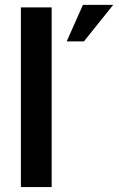

<svg xmlns="http://www.w3.org/2000/svg" viewBox="-20 -760 482 780"><path d="M64.9 0V-730H189.9V0ZM316.9 -740.2H439.9L320.8 -591.8H251Z"/></svg>

Font: Miedinger*
Style: Bold
Weight: 700
Version: Version 001.000